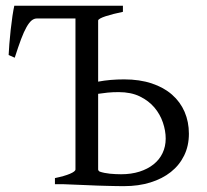

<svg xmlns="http://www.w3.org/2000/svg" viewBox="-20 -635 715 662"><path d="M389.2 -317.4Q368.7 -317.4 351.3 -315.7Q334 -314 318.4 -311.5V-50.8Q318.4 -46.9 323.2 -43.5Q338.9 -38.1 358.9 -36.1Q378.9 -34.2 397.5 -34.2Q432.6 -34.2 460.9 -43.2Q489.3 -52.2 509.5 -68.4Q529.8 -84.5 540.5 -107.2Q551.3 -129.9 551.3 -157.2Q551.3 -184.1 541.7 -212.4Q532.2 -240.7 512.5 -264.2Q492.7 -287.6 462.2 -302.5Q431.6 -317.4 389.2 -317.4ZM631.3 -173.8Q631.3 -132.3 615 -98.9Q598.6 -65.4 569.1 -42Q539.6 -18.6 498.5 -5.9Q457.5 6.8 408.2 6.8Q397.5 6.8 382.6 6.6Q367.7 6.3 350.6 5.9Q333.5 5.4 315.4 4.9Q297.4 4.4 280.3 3.4Q239.7 2 195.3 0H169.4V-21Q202.6 -27.8 221.4 -35.9Q240.2 -43.9 240.2 -50.8V-571.3H106.9Q97.7 -571.3 89.1 -564.5Q80.6 -557.6 71.5 -541.7Q62.5 -525.9 52.7 -500Q43 -474.1 30.8 -436L9.8 -445.3Q10.3 -459.5 12.2 -483.2Q14.2 -506.8 16.8 -531.7Q19.5 -556.6 22.9 -579.6Q26.4 -602.5 29.3 -615.2H403.8V-594.2Q387.2 -590.8 371.8 -586.9Q356.4 -583 344.5 -579.1Q332.5 -575.2 325.4 -571.3Q318.4 -567.4 318.4 -564V-353.5Q338.9 -357.4 361.6 -359.4Q384.3 -361.3 408.2 -361.3Q461.4 -361.3 503.2 -347.4Q544.9 -333.5 573.2 -308.6Q601.6 -283.7 616.5 -249.3Q631.3 -214.8 631.3 -173.8Z"/></svg>

Font: Noto Serif Devanagari
Style: Regular
Weight: 400
Designer: Monotype Design Team
Foundry: Monotype Imaging Inc.
Version: Version 1.01